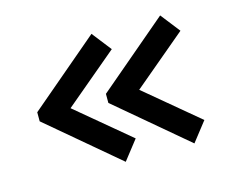

<svg xmlns="http://www.w3.org/2000/svg" viewBox="-69 -630 737 613"><g transform="rotate(-15 299.5 -323.5)"><path d="M45 -308V-338L277 -535L327 -471L151 -323L327 -176L277 -112ZM272 -308V-338L504 -535L554 -471L378 -323L554 -176L504 -112Z"/></g></svg>

Font: Prompt
Style: Regular
Weight: 400
Designer: Katatrad Team
Foundry: CadsonDemak
Version: Version 1.001